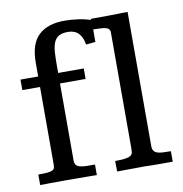

<svg xmlns="http://www.w3.org/2000/svg" viewBox="-74 -712 746 782"><g transform="rotate(-10 298.5 -321.0)"><path d="M352.5 -535.2 313.5 -531.2Q308.6 -562 292.7 -578.4Q276.9 -594.7 249 -594.7Q225.1 -594.7 211.4 -586.7Q197.8 -578.6 191.2 -563Q184.6 -547.4 182.9 -524.2Q181.2 -501 181.2 -471.2V-437H287.1V-393.6H181.2V-75.7Q181.2 -63.5 186 -56.9Q190.9 -50.3 201.2 -47.4Q211.4 -44.4 227.1 -43.9Q242.7 -43.5 264.2 -43.5V0Q242.7 0 220.7 -0.5Q201.7 -0.5 179.2 -0.7Q156.7 -1 135.7 -1Q118.7 -1 100.1 -0.7Q81.5 -0.5 65.9 -0.5Q47.4 0 29.8 0V-43.5Q54.7 -43.5 68.6 -44.9Q82.5 -46.4 89.1 -50Q95.7 -53.7 97.2 -60.3Q98.6 -66.9 98.6 -76.7V-393.6H25.4V-437H98.6V-493.7Q98.6 -571.8 136 -606.9Q173.3 -642.1 242.7 -642.1Q272 -642.1 300.5 -637.9Q329.1 -633.8 352.5 -625.5ZM502.9 -77.6Q502.9 -65.4 507.6 -58.6Q512.2 -51.8 521.7 -48.3Q531.2 -44.9 545.2 -44.2Q559.1 -43.5 578.1 -43.5V0Q564.5 0 551.3 0Q538.1 0 524.2 0Q510.3 0 495.1 -0.2Q480 -0.5 461.9 -1Q444.3 -1 429.2 -0.7Q414.1 -0.5 400.4 -0.5Q386.7 -0.5 374 -0.2Q361.3 0 348.1 0Q348.1 -3.9 348.1 -9.8Q348.1 -15.6 347.9 -21.7Q347.7 -27.8 347.7 -33.7Q347.7 -39.6 347.7 -43.5Q375.5 -43.5 390.4 -45.9Q405.3 -48.3 412.1 -53.2Q418.9 -58.1 420.2 -65.4Q421.4 -72.8 421.4 -83V-562.5Q421.4 -571.3 416.7 -576.2Q412.1 -581.1 402.8 -583.3Q393.6 -585.4 380.4 -585.9Q367.2 -586.4 350.1 -586.9V-630.9Q388.7 -630.9 424.8 -631.3Q460.9 -631.8 502.9 -632.8Z"/></g></svg>

Font: Kameron
Style: Regular
Weight: 400
Version: Version 1.000